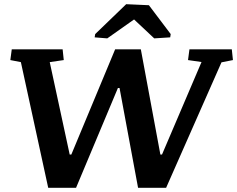

<svg xmlns="http://www.w3.org/2000/svg" viewBox="-20 -896 1131 916"><path d="M79.6 -599.6 29.3 -609.4 36.1 -660.6H278.8L284.2 -609.4L217.3 -599.6L312.5 -158.7H320.3L529.3 -660.6H651.9L745.1 -158.7H752.9L941.4 -600.1L877 -609.4L883.8 -660.6H1085.9L1091.3 -609.4L1036.6 -598.6L772.5 0H638.7L550.3 -476.1H542.5L342.8 0H210ZM792 -717.8 715.8 -712.9 619.6 -803.2 491.7 -712.9 431.6 -717.8 434.1 -733.4 582 -876 690.4 -871.1 794.4 -733.4Z"/></svg>

Font: NoticiaText-BoldItalic
Style: Bold Italic
Weight: 700
Italic angle: -8°
Designer: JM Sole
Foundry: JM Sole
Version: Version 1.003